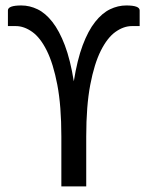

<svg xmlns="http://www.w3.org/2000/svg" viewBox="-20 -666 527 686"><path d="M288.1 0H199.2V-178.2Q199.2 -287.6 184.8 -363Q170.4 -438.5 147.2 -485.1Q124 -531.7 95 -552.2Q65.9 -572.8 36.6 -572.8H8.3V-628.9Q8.3 -646.5 56.2 -646.5Q85.9 -646.5 114.3 -632.8Q142.6 -619.1 167.2 -587.6Q191.9 -556.2 211.7 -504.2Q231.4 -452.1 243.7 -375.5Q255.9 -452.1 275.4 -504.2Q294.9 -556.2 319.8 -587.6Q344.7 -619.1 373 -632.8Q401.4 -646.5 431.2 -646.5Q479 -646.5 479 -628.9V-572.8H451.2Q421.9 -572.8 392.8 -552.2Q363.8 -531.7 340.3 -485.1Q316.9 -438.5 302.5 -363Q288.1 -287.6 288.1 -178.2Z"/></svg>

Font: Carlito
Style: Regular
Weight: 400
Designer: Lukasz Dziedzic
Foundry: tyPoland Lukasz Dziedzic
Version: Version 1.104